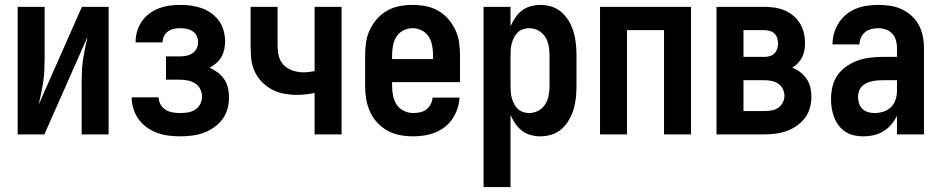

<svg xmlns="http://www.w3.org/2000/svg" viewBox="-20 -548 3840 783"><path d="M52 0V-520H162V-312Q162 -288 161 -264Q160 -240 156.5 -216Q153 -192 148 -168.5Q143 -145 138 -122L314 -520H423V0H313V-208Q313 -232 314 -256Q315 -280 318.5 -304Q322 -328 327 -351.5Q332 -375 337 -398L161 0Z M715 8Q691 8 667.5 5Q644 2 621.5 -6Q599 -14 579.5 -28Q560 -42 546 -61Q532 -80 524.5 -103.5Q517 -127 517 -150V-151H627Q627 -135 635 -121.5Q643 -108 656 -100Q669 -92 684.5 -89.5Q700 -87 715 -87Q731 -87 746.5 -89.5Q762 -92 775.5 -100.5Q789 -109 796.5 -123.5Q804 -138 804 -153Q804 -170 796.5 -185Q789 -200 775 -208.5Q761 -217 745 -220Q729 -223 713 -223H657V-318H713Q726 -318 739.5 -320.5Q753 -323 764.5 -330.5Q776 -338 782 -350.5Q788 -363 788 -377Q788 -390 782 -402Q776 -414 765 -421Q754 -428 741 -430.5Q728 -433 715 -433Q702 -433 689.5 -430.5Q677 -428 666 -420.5Q655 -413 649 -401Q643 -389 643 -376V-375H533V-378Q533 -400 539.5 -421.5Q546 -443 558.5 -461Q571 -479 589 -492.5Q607 -506 628 -514Q649 -522 671 -525Q693 -528 715 -528Q738 -528 760 -525Q782 -522 803 -514.5Q824 -507 842 -494Q860 -481 873 -463Q886 -445 892 -423Q898 -401 898 -379Q898 -362 894.5 -346Q891 -330 883 -316Q875 -302 862.5 -291Q850 -280 835 -272Q853 -264 868.5 -252Q884 -240 894.5 -224.5Q905 -209 909.5 -190Q914 -171 914 -152Q914 -127 907.5 -103.5Q901 -80 886.5 -61Q872 -42 852 -28Q832 -14 809.5 -6Q787 2 763 5Q739 8 715 8Z M1263 0V-169Q1245 -165 1226.5 -163Q1208 -161 1190 -161Q1164 -161 1137.5 -166Q1111 -171 1088 -183.5Q1065 -196 1046.5 -215.5Q1028 -235 1017.5 -259Q1007 -283 1004.5 -309.5Q1002 -336 1002 -363V-520H1112V-363Q1112 -341 1117 -319.5Q1122 -298 1137.5 -282.5Q1153 -267 1174.5 -260Q1196 -253 1218 -253Q1229 -253 1240.5 -254.5Q1252 -256 1263 -258V-520H1373V0Z M1664 8Q1638 8 1611 3Q1584 -2 1560.5 -15Q1537 -28 1518.5 -48Q1500 -68 1489 -92.5Q1478 -117 1473.5 -143.5Q1469 -170 1469 -197V-323Q1469 -350 1473 -376.5Q1477 -403 1488.5 -427Q1500 -451 1518 -471.5Q1536 -492 1559.5 -505Q1583 -518 1609.5 -523Q1636 -528 1663 -528Q1689 -528 1715.5 -523Q1742 -518 1765.5 -505Q1789 -492 1807 -471.5Q1825 -451 1836.5 -427Q1848 -403 1852 -376.5Q1856 -350 1856 -323V-213H1579V-197Q1579 -177 1583 -157.5Q1587 -138 1597.5 -121.5Q1608 -105 1626.5 -96Q1645 -87 1664 -87Q1679 -87 1693 -90Q1707 -93 1718.5 -101.5Q1730 -110 1736.5 -123Q1743 -136 1744 -150H1854Q1853 -127 1845.5 -105Q1838 -83 1825.5 -64Q1813 -45 1794.5 -30.5Q1776 -16 1754.5 -7.5Q1733 1 1710.5 4.5Q1688 8 1664 8ZM1746 -307V-323Q1746 -342 1742.5 -361.5Q1739 -381 1728.5 -398Q1718 -415 1700 -424Q1682 -433 1663 -433Q1643 -433 1625 -424Q1607 -415 1596.5 -398Q1586 -381 1582.5 -361.5Q1579 -342 1579 -323V-307Z M1952 215V-520H2062V-441Q2070 -459 2081.5 -476Q2093 -493 2108.5 -505Q2124 -517 2144 -522.5Q2164 -528 2184 -528Q2208 -528 2231 -520.5Q2254 -513 2271.5 -497Q2289 -481 2301 -460Q2313 -439 2319.5 -416.5Q2326 -394 2328.5 -370.5Q2331 -347 2331 -323V-197Q2331 -173 2328.5 -149.5Q2326 -126 2319.5 -103.5Q2313 -81 2301 -60Q2289 -39 2271.5 -23Q2254 -7 2231 0.5Q2208 8 2184 8Q2164 8 2144 2.5Q2124 -3 2108.5 -15Q2093 -27 2081.5 -44Q2070 -61 2062 -79V215ZM2138 -87Q2158 -87 2175.5 -96.5Q2193 -106 2203.5 -122.5Q2214 -139 2217.5 -158.5Q2221 -178 2221 -197V-323Q2221 -342 2217.5 -361.5Q2214 -381 2203.5 -397.5Q2193 -414 2175.5 -423.5Q2158 -433 2138 -433Q2126 -433 2113.5 -429Q2101 -425 2092 -416.5Q2083 -408 2077 -396.5Q2071 -385 2067.5 -373Q2064 -361 2063 -348Q2062 -335 2062 -323V-197Q2062 -185 2063 -172Q2064 -159 2067.5 -147Q2071 -135 2077 -123.5Q2083 -112 2092 -103.5Q2101 -95 2113.5 -91Q2126 -87 2138 -87Z M2427 0V-520H2798V0H2688V-425H2537V0Z M2902 0V-520H3097Q3118 -520 3139 -517Q3160 -514 3179 -506Q3198 -498 3214.5 -484.5Q3231 -471 3242 -453Q3253 -435 3258 -414.5Q3263 -394 3263 -373Q3263 -358 3260.5 -343.5Q3258 -329 3251.5 -315.5Q3245 -302 3234.5 -291Q3224 -280 3211 -272Q3229 -265 3244 -253.5Q3259 -242 3269.5 -226.5Q3280 -211 3284.5 -192.5Q3289 -174 3289 -155Q3289 -132 3283 -109Q3277 -86 3263 -67.5Q3249 -49 3230 -35.5Q3211 -22 3189 -14Q3167 -6 3143.5 -3Q3120 0 3097 0ZM3012 -316H3097Q3108 -316 3119 -319Q3130 -322 3138 -330Q3146 -338 3149.5 -349Q3153 -360 3153 -371Q3153 -382 3149.5 -393Q3146 -404 3138 -411.5Q3130 -419 3119 -422Q3108 -425 3097 -425H3012ZM3012 -95H3097Q3112 -95 3126.5 -97.5Q3141 -100 3153 -108Q3165 -116 3172 -129.5Q3179 -143 3179 -157Q3179 -172 3172.5 -185.5Q3166 -199 3153.5 -207Q3141 -215 3126.5 -218Q3112 -221 3097 -221H3012Z M3501 8Q3482 8 3463 4Q3444 0 3428 -10.5Q3412 -21 3400.5 -36Q3389 -51 3382 -69Q3375 -87 3372 -106Q3369 -125 3369 -144Q3369 -169 3375 -195Q3381 -221 3396 -242Q3411 -263 3433 -278Q3455 -293 3479 -301.5Q3503 -310 3529 -313Q3555 -316 3581 -316H3638V-354Q3638 -369 3633.5 -384.5Q3629 -400 3618 -411.5Q3607 -423 3592 -428Q3577 -433 3561 -433Q3547 -433 3533 -429.5Q3519 -426 3508 -417Q3497 -408 3491 -394.5Q3485 -381 3485 -367H3375Q3375 -390 3381.5 -412.5Q3388 -435 3400.5 -454.5Q3413 -474 3431 -489Q3449 -504 3470.5 -512.5Q3492 -521 3515 -524.5Q3538 -528 3561 -528Q3585 -528 3609.5 -524.5Q3634 -521 3656 -511Q3678 -501 3696.5 -484.5Q3715 -468 3726.5 -447Q3738 -426 3743 -402Q3748 -378 3748 -354V0H3638V-76Q3629 -57 3615 -40.5Q3601 -24 3583 -13Q3565 -2 3544 3Q3523 8 3501 8ZM3546 -87Q3564 -87 3582 -92.5Q3600 -98 3613 -110.5Q3626 -123 3632 -141Q3638 -159 3638 -177V-221H3581Q3570 -221 3558.5 -220Q3547 -219 3535.5 -216.5Q3524 -214 3513.5 -209Q3503 -204 3495 -196Q3487 -188 3483 -176.5Q3479 -165 3479 -154Q3479 -140 3483 -127Q3487 -114 3496.5 -104.5Q3506 -95 3519 -91Q3532 -87 3546 -87Z"/></svg>

Font: Iosevka QP
Style: Bold
Weight: 700
Designer: Belleve Invis
Foundry: Belleve Invis
Version: Version 20.0.0; ttfautohint (v1.8.4)